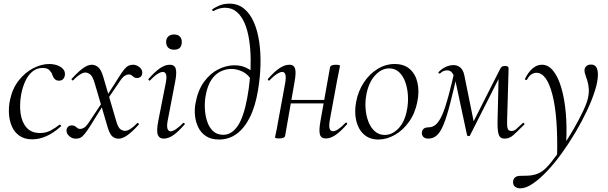

<svg xmlns="http://www.w3.org/2000/svg" viewBox="-20 -749 3327 1050"><path d="M156.8 13Q114.2 13 86.5 -6.4Q58.8 -25.8 45 -57.6Q31.2 -89.4 29 -127.4Q26.8 -165.4 34.6 -202Q48 -265.2 82.3 -308.8Q116.6 -352.4 161.4 -375.7Q206.2 -399 249 -399Q272.8 -399 293.2 -391.7Q313.6 -384.4 325.3 -371Q337 -357.6 335 -340Q334 -327.2 326.1 -317.5Q318.2 -307.8 302.4 -307.8Q288.2 -307.8 279.4 -316.7Q270.6 -325.6 266 -340Q262.8 -351.8 251 -364.6Q239.2 -377.4 213.8 -377.4Q181 -377.4 157.1 -357.6Q133.2 -337.8 118.4 -305.4Q103.6 -273 95.8 -233Q86 -178 92.5 -129.6Q99 -81.2 125.1 -51.4Q151.2 -21.6 198.6 -21.6Q232.4 -21.6 258.3 -35.9Q284.2 -50.2 305 -67Q307.8 -69 311.8 -65Q315.8 -61 313 -58Q272 -21 232.9 -4Q193.8 13 156.8 13Z M629 9.4Q610 9.4 595.1 -2.5Q580.2 -14.4 568.8 -52.8L498.4 -292Q486.8 -332.6 472.7 -342.5Q458.6 -352.4 447.4 -352.4Q434.8 -352.4 418 -342.1Q401.2 -331.8 381 -311Q378 -307 373.5 -311.5Q369 -316 373 -319Q407.6 -357 433.9 -376Q460.2 -395 481.6 -395Q501.2 -395 517.4 -381.2Q533.6 -367.4 545.8 -325L616.2 -84.8Q627 -49 639.8 -41.2Q652.6 -33.4 663.2 -33.4Q676.6 -33.4 693 -43.6Q709.4 -53.8 729.4 -74.8Q733.4 -78.6 737.4 -74.2Q741.4 -69.8 738.2 -66.6Q703.6 -28.8 677 -9.7Q650.4 9.4 629 9.4ZM394.2 9.4Q374 9.4 357.8 -5.4Q341.6 -20.2 344 -39.8Q346 -50.6 353.6 -56.9Q361.2 -63.2 372.8 -63.2Q384.6 -63.2 390.9 -58.6Q397.2 -54 403 -48.9Q408.8 -43.8 418.4 -43.8Q428.2 -43.8 439 -50.2Q449.8 -56.6 461.8 -73.4L542.6 -194.6L551 -184.6L475.2 -62.8Q456.2 -32.6 443.6 -17.1Q431 -1.6 420.1 3.9Q409.2 9.4 394.2 9.4ZM555.2 -187.2 547.4 -198 627.4 -323Q646.4 -354 658.9 -369Q671.4 -384 682.4 -389.5Q693.4 -395 707.4 -395Q727.6 -395 744.2 -380.3Q760.8 -365.6 757.8 -346Q756.6 -335.2 748.6 -328.8Q740.6 -322.4 729.6 -322.4Q718 -322.4 711.7 -327.5Q705.4 -332.6 699.5 -337.3Q693.6 -342 684 -342Q675.2 -342 663.5 -335.2Q651.8 -328.4 640.6 -312.4Z M875.2 9Q851 9 843 -12Q835 -33 845.8 -89L886.8 -297Q898.4 -355.6 870.2 -355.6Q858.6 -355.6 840.5 -344Q822.4 -332.4 801.2 -310Q798 -306 793.6 -310.5Q789.2 -315 793 -318.2Q827.4 -357.2 855.2 -376.1Q883 -395 908.6 -395Q934.2 -395 941 -373.3Q947.8 -351.6 937.4 -299.4L897 -89Q891.2 -58.6 896.2 -44.7Q901.2 -30.8 913.2 -30.8Q924.2 -30.8 942 -42.4Q959.8 -54 980.6 -75.4Q984.6 -79.4 988.6 -75Q992.6 -70.6 988.6 -67.4Q956 -29.6 928.6 -10.3Q901.2 9 875.2 9ZM932 -477.2Q911.6 -477.2 900.1 -488.2Q888.6 -499.2 888.6 -520Q888.6 -538.4 900.1 -549.4Q911.6 -560.4 932 -560.4Q952.4 -560.4 963.3 -549.4Q974.2 -538.4 974.2 -520Q974.2 -477.2 932 -477.2Z M1178.8 14Q1134.8 14 1107 -4.2Q1079.2 -22.4 1064.7 -51.8Q1050.2 -81.2 1046.6 -115.6Q1043 -150 1049 -183.2Q1062 -255.4 1095.5 -301.3Q1129 -347.2 1173.3 -369.6Q1217.6 -392 1262 -392Q1296 -392 1323.2 -379.9Q1350.4 -367.8 1372.4 -346.6L1357.6 -306.2Q1338.4 -341.8 1307.3 -356.9Q1276.2 -372 1245.4 -372Q1214.6 -372 1185.7 -357.9Q1156.8 -343.8 1135.5 -311.8Q1114.2 -279.8 1104.6 -225.4Q1098.4 -190.4 1100.4 -153.1Q1102.4 -115.8 1113.4 -83.5Q1124.4 -51.2 1145.9 -31.5Q1167.4 -11.8 1201.2 -11.8Q1246.6 -11.8 1279.6 -59.8Q1312.6 -107.8 1332.4 -215.2Q1341.4 -264 1346.6 -319.1Q1351.8 -374.2 1350.8 -429.1Q1349.8 -484 1342 -534Q1334.2 -584 1317.6 -622.6Q1301 -661.2 1274.6 -683.9Q1248.2 -706.6 1210 -706.6Q1178.8 -706.6 1148 -688.8Q1144.2 -687.6 1141.4 -692.1Q1138.6 -696.6 1140.8 -697.8Q1154.6 -707.8 1178.8 -718.4Q1203 -729 1234.8 -729Q1281.2 -729 1314.3 -702Q1347.4 -675 1368 -628.1Q1388.6 -581.2 1397.5 -520.6Q1406.4 -460 1404.5 -392.2Q1402.6 -324.4 1391 -255.6Q1376.4 -167 1346.1 -106.9Q1315.8 -46.8 1273.5 -16.4Q1231.2 14 1178.8 14Z M1507.4 8Q1493.2 8 1488.6 6.3Q1484 4.6 1484 1.6Q1484 -1.6 1489.5 -24.8Q1495 -48 1499 -74L1540 -297Q1549.8 -355.6 1523.4 -355.6Q1511.8 -355.6 1493.7 -344Q1475.6 -332.4 1454.2 -310Q1451.2 -306 1446.8 -310.5Q1442.4 -315 1446.2 -318.2Q1479.8 -357.2 1508.4 -376.1Q1537 -395 1562.6 -395Q1587.4 -395 1593.8 -373.3Q1600.2 -351.6 1590.6 -299.4L1539.4 -7.2Q1536.8 8 1507.4 8ZM1544 -183.4 1547.8 -202.6H1780.2L1777.2 -183.4ZM1761.4 8.2Q1735.8 8.2 1729.5 -13.9Q1723.2 -36 1732.6 -87.4L1784.6 -379.6Q1787.2 -394.8 1815.8 -394.8Q1831 -394.8 1835.1 -393Q1839.2 -391.2 1839.2 -388.4Q1839.2 -385.2 1834.2 -362.4Q1829.2 -339.6 1824.2 -312.8L1783.2 -89.8Q1773.4 -31.2 1800.6 -31.2Q1825.6 -31.2 1868.8 -76.8Q1872.8 -80.8 1876.8 -76.7Q1880.8 -72.6 1877 -68.6Q1843.4 -30.4 1815.6 -11.1Q1787.8 8.2 1761.4 8.2Z M2049 14Q2001.2 14 1970.3 -13.8Q1939.4 -41.6 1928.2 -88.6Q1917 -135.6 1927.8 -193Q1939 -251.6 1969.8 -298.1Q2000.6 -344.6 2044.6 -371.8Q2088.6 -399 2138.4 -399Q2190.4 -399 2221.8 -370.7Q2253.2 -342.4 2263.4 -295.5Q2273.6 -248.6 2262.4 -193Q2250.2 -129.8 2216.7 -82.9Q2183.2 -36 2138.8 -11Q2094.4 14 2049 14ZM2083.8 -11Q2125.4 -11 2159.7 -47.3Q2194 -83.6 2205.8 -149Q2213 -186 2210.9 -225.3Q2208.8 -264.6 2197 -298.6Q2185.2 -332.6 2163.2 -353.8Q2141.2 -375 2108.6 -375Q2067 -375 2032.2 -337.8Q1997.4 -300.6 1984.4 -236Q1976.4 -197.4 1979 -158Q1981.6 -118.6 1994.1 -85.2Q2006.6 -51.8 2029.4 -31.4Q2052.2 -11 2083.8 -11Z M2740 9Q2714.6 9 2707.3 -12.7Q2700 -34.4 2701 -86.6L2707.2 -347.8L2736.2 -375.6L2549.6 -7.2Q2548.4 -4 2541.8 -4.8Q2535.2 -5.6 2534.2 -9.6L2471.2 -304Q2464.4 -334 2454.1 -349.1Q2443.8 -364.2 2425 -364.2Q2415.8 -364.2 2406.5 -360.9Q2397.2 -357.6 2388.2 -348.6Q2384.4 -344.8 2379.8 -348.2Q2375.2 -351.6 2379.2 -355.6Q2398 -374.4 2418.7 -383.7Q2439.4 -393 2460.4 -393Q2481.8 -393 2497.5 -379.6Q2513.2 -366.2 2519.2 -337.6L2573.8 -68.4L2546.6 -39.2L2712.8 -367.4Q2719.2 -380.2 2724.5 -384.2Q2729.8 -388.2 2743.2 -388.2Q2753.6 -388.2 2757.5 -384.6Q2761.4 -381 2761.4 -372.2L2753.2 -89Q2752.2 -61 2756.1 -46.8Q2760 -32.6 2777.2 -32.6Q2790.6 -32.6 2802.3 -42.3Q2814 -52 2838.8 -76Q2841.2 -79.2 2845.7 -75.1Q2850.2 -71 2847 -67.8Q2810.2 -31 2788.4 -11Q2766.6 9 2740 9ZM2322.2 9Q2303.8 9 2294.5 -1.1Q2285.2 -11.2 2287.4 -26.6Q2290.2 -41.6 2300 -47.2Q2309.8 -52.8 2325.4 -52.8Q2348 -52.8 2366.1 -70.3Q2384.2 -87.8 2400 -124.9Q2415.8 -162 2431.8 -221.5Q2447.8 -281 2467 -365L2484.2 -361Q2460.2 -254.6 2441.9 -183.2Q2423.6 -111.8 2406.5 -69.6Q2389.4 -27.4 2369.5 -9.2Q2349.6 9 2322.2 9Z M2825.8 281Q2807.8 281 2795.7 271.3Q2783.6 261.6 2786.2 239.4Q2792.6 212.6 2825.8 212.6Q2846.8 212.6 2867.4 211.7Q2888 210.8 2907.6 205.2Q2927.2 199.6 2944.6 187.6Q2966.6 172.6 2995.8 136.1Q3025 99.6 3057 52.3Q3089 5 3117.9 -45Q3146.8 -95 3167.6 -138.9Q3188.4 -182.8 3195 -211Q3201.6 -239.8 3199.9 -263.7Q3198.2 -287.6 3192.3 -306.4Q3186.4 -325.2 3181.4 -339.4Q3176.4 -353.6 3176.4 -363.4Q3176.4 -377.6 3186 -386.8Q3195.6 -396 3212 -396Q3233 -396 3241.4 -380.9Q3249.8 -365.8 3249.8 -341.2Q3249.8 -305.2 3234.1 -254.7Q3218.4 -204.2 3190.7 -145.2Q3163 -86.2 3127.6 -26.4Q3092.2 33.4 3052.4 88.7Q3012.6 144 2971.8 187.1Q2931 230.2 2893.4 255.6Q2855.8 281 2825.8 281ZM3026.4 113.4Q3032.2 -108.4 3001.4 -229.7Q2970.6 -351 2913.4 -351Q2900.4 -351 2886.8 -342.8Q2873.2 -334.6 2862.8 -314.4Q2860.8 -310.4 2855.3 -311.9Q2849.8 -313.4 2850.8 -317.4Q2869.6 -355.4 2893 -375.2Q2916.4 -395 2943.6 -395Q2979 -395 3006 -360.9Q3033 -326.8 3050.2 -267.4Q3067.4 -208 3074.2 -130.4Q3081 -52.8 3076 35.2Z"/></svg>

Font: Cormorant Garamond Light
Style: Italic
Weight: 300
Italic angle: -10°
Designer: Christian Thalmann (Catharsis Fonts)
Foundry: Catharsis Fonts
Version: Version 4.001